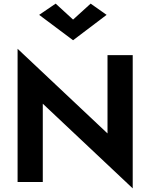

<svg xmlns="http://www.w3.org/2000/svg" viewBox="-20 -1004 827 1059"><path d="M480 -984 568 -922 383 -782 196 -922 287 -984 383 -896ZM712 -700V35L216 -432V0H77V-735L573 -268V-700Z"/></svg>

Font: Venryn Sans SemiBold
Style: Regular
Weight: 600
Designer: Owen Earl, indestructible type* (font) & Cristiano Sobral (main changes)
Version: Version 3.60;October 28, 2020;FontCreator 13.0.0.2681 64-bit